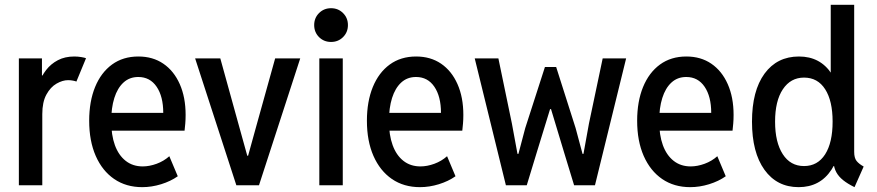

<svg xmlns="http://www.w3.org/2000/svg" viewBox="-20 -772 3653 800"><path d="M58.6 0V-528.8H154.8V-457.5H168.9L142.6 -424.3Q152.3 -454.6 172.1 -480.2Q191.9 -505.9 221.2 -521.2Q250.5 -536.6 289.6 -536.6Q303.7 -536.6 318.6 -534.2Q333.5 -531.7 338.4 -529.3L298.3 -432.1Q294.4 -434.1 284.4 -436Q274.4 -438 263.7 -438Q240.7 -438 215.6 -423.6Q190.4 -409.2 173.3 -377.9Q156.2 -346.7 156.2 -296.4V0Z M572.8 7.8Q505.4 7.8 455.8 -26.1Q406.2 -60.1 378.9 -122.3Q351.6 -184.6 351.6 -269Q351.6 -349.1 376.2 -409.4Q400.9 -469.7 446.8 -503.2Q492.7 -536.6 556.6 -536.6Q616.7 -536.6 660.6 -506.6Q704.6 -476.6 729 -421.6Q753.4 -366.7 753.4 -293Q753.4 -273.9 752 -257.3Q750.5 -240.7 749 -227.5H426.8V-301.8H660.2Q660.2 -370.1 632.6 -410.6Q605 -451.2 556.2 -451.2Q519.5 -451.2 494.4 -428Q469.2 -404.8 456.3 -363.5Q443.4 -322.3 443.4 -267.6Q443.4 -209.5 458.7 -167.2Q474.1 -125 503.7 -101.8Q533.2 -78.6 574.7 -78.6Q602.5 -78.6 632.6 -89.6Q662.6 -100.6 685.5 -121.1L720.7 -37.6Q690.9 -16.6 651.4 -4.4Q611.8 7.8 572.8 7.8Z M964.8 0 793 -528.8H897.9L975.6 -248L1010.3 -123H1013.7L1048.3 -248L1126.5 -528.8H1231L1059.1 0Z M1310.5 0V-528.8H1408.2V0ZM1359.4 -597.2Q1329.6 -597.2 1309.3 -617.4Q1289.1 -637.7 1289.1 -667.5Q1289.1 -697.3 1309.3 -717.5Q1329.6 -737.8 1359.4 -737.8Q1389.2 -737.8 1409.4 -717.5Q1429.7 -697.3 1429.7 -667.5Q1429.7 -637.7 1409.4 -617.4Q1389.2 -597.2 1359.4 -597.2Z M1730 7.8Q1662.6 7.8 1613 -26.1Q1563.5 -60.1 1536.1 -122.3Q1508.8 -184.6 1508.8 -269Q1508.8 -349.1 1533.4 -409.4Q1558.1 -469.7 1604 -503.2Q1649.9 -536.6 1713.9 -536.6Q1773.9 -536.6 1817.9 -506.6Q1861.8 -476.6 1886.2 -421.6Q1910.6 -366.7 1910.6 -293Q1910.6 -273.9 1909.2 -257.3Q1907.7 -240.7 1906.2 -227.5H1584V-301.8H1817.4Q1817.4 -370.1 1789.8 -410.6Q1762.2 -451.2 1713.4 -451.2Q1676.8 -451.2 1651.6 -428Q1626.5 -404.8 1613.5 -363.5Q1600.6 -322.3 1600.6 -267.6Q1600.6 -209.5 1616 -167.2Q1631.3 -125 1660.9 -101.8Q1690.4 -78.6 1731.9 -78.6Q1759.8 -78.6 1789.8 -89.6Q1819.8 -100.6 1842.8 -121.1L1877.9 -37.6Q1848.1 -16.6 1808.6 -4.4Q1769 7.8 1730 7.8Z M2087.9 0 1958 -528.8H2056.6L2112.8 -257.8L2136.2 -130.9H2140.1L2168.5 -238.3L2250.5 -492.7H2297.4L2378.4 -238.3L2407.2 -130.9H2411.1L2434.1 -257.8L2491.2 -528.8H2588.9L2459 0H2372.1L2330.6 -136.2L2275.9 -317.4H2272L2216.3 -136.2L2174.8 0Z M2856 7.8Q2788.6 7.8 2739 -26.1Q2689.5 -60.1 2662.1 -122.3Q2634.8 -184.6 2634.8 -269Q2634.8 -349.1 2659.4 -409.4Q2684.1 -469.7 2730 -503.2Q2775.9 -536.6 2839.8 -536.6Q2899.9 -536.6 2943.8 -506.6Q2987.8 -476.6 3012.2 -421.6Q3036.6 -366.7 3036.6 -293Q3036.6 -273.9 3035.2 -257.3Q3033.7 -240.7 3032.2 -227.5H2710V-301.8H2943.4Q2943.4 -370.1 2915.8 -410.6Q2888.2 -451.2 2839.4 -451.2Q2802.7 -451.2 2777.6 -428Q2752.4 -404.8 2739.5 -363.5Q2726.6 -322.3 2726.6 -267.6Q2726.6 -209.5 2741.9 -167.2Q2757.3 -125 2786.9 -101.8Q2816.4 -78.6 2857.9 -78.6Q2885.7 -78.6 2915.8 -89.6Q2945.8 -100.6 2968.8 -121.1L3003.9 -37.6Q2974.1 -16.6 2934.6 -4.4Q2895 7.8 2856 7.8Z M3540.5 7.8Q3511.7 -6.3 3493.2 -21.2Q3474.6 -36.1 3464.8 -54Q3455.1 -71.8 3453.1 -94.7L3469.7 -80.1H3431.2L3451.7 -140.1V-407.2L3431.2 -464.8H3441.4V-752H3539.1V-139.2Q3539.1 -113.8 3549.1 -101.3Q3559.1 -88.9 3578.6 -78.1ZM3307.6 7.8Q3217.3 7.8 3165.3 -64.5Q3113.3 -136.7 3113.3 -265.1Q3113.3 -393.6 3165.5 -465.1Q3217.8 -536.6 3309.1 -536.6Q3397.9 -536.6 3445.1 -464.4Q3492.2 -392.1 3492.2 -265.6Q3492.2 -138.2 3444.6 -65.2Q3397 7.8 3307.6 7.8ZM3330.1 -80.1Q3386.7 -80.1 3418 -128.9Q3449.2 -177.7 3449.2 -265.6Q3449.2 -351.6 3418.2 -400.1Q3387.2 -448.7 3330.1 -448.7Q3274.4 -448.7 3241.9 -400.1Q3209.5 -351.6 3209.5 -265.1Q3209.5 -179.2 3241.5 -129.6Q3273.4 -80.1 3330.1 -80.1Z"/></svg>

Font: Reddit Sans Condensed Medium
Style: Regular
Weight: 500
Designer: Stephen Hutchings
Foundry: Reddit
Version: Version 1.014